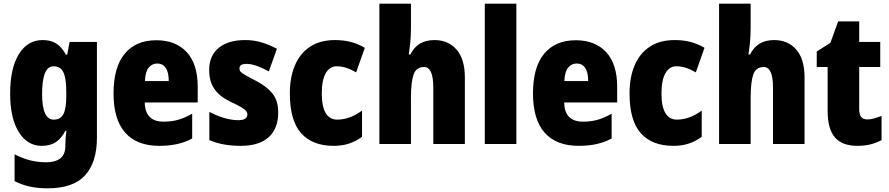

<svg xmlns="http://www.w3.org/2000/svg" viewBox="-20 -780 4817 1040"><path d="M211 -563Q255 -563 284.5 -544.5Q314 -526 337 -484H344L357 -553H505V-34Q505 99 441 169.5Q377 240 238 240Q184 240 141 230.5Q98 221 59 201V56Q105 79 145.5 89Q186 99 231 99Q279 99 306.5 78Q334 57 334 10V3Q334 -12 335.5 -33Q337 -54 340 -71H334Q313 -31 283 -10.5Q253 10 206 10Q128 10 81.5 -65Q35 -140 35 -273Q35 -410 82 -486.5Q129 -563 211 -563ZM270 -421Q208 -421 208 -271Q208 -132 271 -132Q308 -132 323.5 -162Q339 -192 339 -256V-283Q339 -355 323.5 -388Q308 -421 270 -421Z M827 -562Q932 -562 991.5 -497.5Q1051 -433 1051 -310V-225H764Q766 -121 866 -121Q909 -121 944.5 -131Q980 -141 1021 -164V-30Q950 10 843 10Q721 10 658 -61.5Q595 -133 595 -274Q595 -416 655.5 -489Q716 -562 827 -562ZM832 -436Q804 -436 785.5 -414Q767 -392 765 -341H894Q894 -389 877.5 -412.5Q861 -436 832 -436Z M1487 -170Q1487 -84 1435.5 -37Q1384 10 1284 10Q1238 10 1196.5 3Q1155 -4 1114 -21V-174Q1151 -154 1192.5 -141.5Q1234 -129 1270 -129Q1320 -129 1320 -160Q1320 -170 1313.5 -178.5Q1307 -187 1287 -199Q1267 -211 1226 -230Q1170 -257 1141.5 -298Q1113 -339 1113 -400Q1113 -478 1164.5 -520.5Q1216 -563 1308 -563Q1354 -563 1395 -551Q1436 -539 1480 -516L1436 -393Q1406 -410 1374 -422Q1342 -434 1315 -434Q1277 -434 1277 -409Q1277 -399 1283 -392Q1289 -385 1307.5 -374Q1326 -363 1365 -343Q1422 -314 1454.5 -275Q1487 -236 1487 -170Z M1788 10Q1672 10 1611 -58.5Q1550 -127 1550 -274Q1550 -361 1577.5 -426Q1605 -491 1659.5 -527Q1714 -563 1795 -563Q1842 -563 1881.5 -552.5Q1921 -542 1956 -521L1909 -388Q1882 -404 1856 -412.5Q1830 -421 1803 -421Q1766 -421 1744.5 -383.5Q1723 -346 1723 -274Q1723 -202 1744.5 -167Q1766 -132 1806 -132Q1875 -132 1941 -181V-39Q1909 -15 1871.5 -2.5Q1834 10 1788 10Z M2206 -630Q2206 -588 2202.5 -551.5Q2199 -515 2194 -485H2203Q2241 -563 2333 -563Q2408 -563 2453 -511.5Q2498 -460 2498 -360V0H2327V-306Q2327 -417 2277 -417Q2234 -417 2220 -375.5Q2206 -334 2206 -250V0H2035V-760H2206Z M2777 0H2606V-760H2777Z M3099 -562Q3204 -562 3263.5 -497.5Q3323 -433 3323 -310V-225H3036Q3038 -121 3138 -121Q3181 -121 3216.5 -131Q3252 -141 3293 -164V-30Q3222 10 3115 10Q2993 10 2930 -61.5Q2867 -133 2867 -274Q2867 -416 2927.5 -489Q2988 -562 3099 -562ZM3104 -436Q3076 -436 3057.5 -414Q3039 -392 3037 -341H3166Q3166 -389 3149.5 -412.5Q3133 -436 3104 -436Z M3628 10Q3512 10 3451 -58.5Q3390 -127 3390 -274Q3390 -361 3417.5 -426Q3445 -491 3499.5 -527Q3554 -563 3635 -563Q3682 -563 3721.5 -552.5Q3761 -542 3796 -521L3749 -388Q3722 -404 3696 -412.5Q3670 -421 3643 -421Q3606 -421 3584.5 -383.5Q3563 -346 3563 -274Q3563 -202 3584.5 -167Q3606 -132 3646 -132Q3715 -132 3781 -181V-39Q3749 -15 3711.5 -2.5Q3674 10 3628 10Z M4046 -630Q4046 -588 4042.5 -551.5Q4039 -515 4034 -485H4043Q4081 -563 4173 -563Q4248 -563 4293 -511.5Q4338 -460 4338 -360V0H4167V-306Q4167 -417 4117 -417Q4074 -417 4060 -375.5Q4046 -334 4046 -250V0H3875V-760H4046Z M4678 -133Q4696 -133 4715 -138.5Q4734 -144 4755 -152V-21Q4727 -6 4695.5 2Q4664 10 4624 10Q4543 10 4503 -35Q4463 -80 4463 -182V-417H4404V-501L4478 -548L4520 -664H4634V-553H4748V-417H4634V-187Q4634 -133 4678 -133Z"/></svg>

Font: Noto Sans Myanmar UI Condensed Black
Style: Regular
Weight: 900
Width: 3
Designer: Monotype Design Team
Foundry: Monotype Imaging Inc.
Version: Version 2.103; ttfautohint (v1.8.4.7-5d5b)